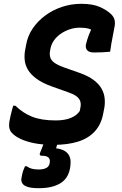

<svg xmlns="http://www.w3.org/2000/svg" viewBox="-20 -740 640 1006"><path d="M406 -720Q466 -720 503 -703.5Q540 -687 562 -666Q577 -651 580.5 -634.5Q584 -618 580 -599Q576 -576 571.5 -554Q567 -532 563.5 -511.5Q560 -491 557 -469Q538 -467 516.5 -466Q495 -465 473 -465Q448 -465 437.5 -476Q427 -487 430 -506Q433 -519 437 -532Q441 -545 446 -558Q451 -571 457.5 -585Q464 -599 470 -614L479 -573Q461 -585 443.5 -590Q426 -595 399 -595Q371 -595 345.5 -586.5Q320 -578 299 -563.5Q278 -549 264 -530Q250 -511 245 -488L242 -472Q239 -454 243.5 -439Q248 -424 264 -412Q280 -400 312 -388L400 -357Q444 -341 471 -320.5Q498 -300 511.5 -276.5Q525 -253 528 -227.5Q531 -202 527 -177L521 -146Q511 -90 478 -53Q445 -16 390.5 1.5Q336 19 260 19Q204 19 160.5 10.5Q117 2 87 -12.5Q57 -27 42 -44Q33 -53 29.5 -67.5Q26 -82 29 -102Q32 -119 35.5 -134Q39 -149 42.5 -162Q46 -175 49 -186H61Q98 -149 147 -129Q196 -109 272 -109Q321 -109 353 -123Q385 -137 398 -159L402 -180Q405 -198 399.5 -212Q394 -226 378.5 -237Q363 -248 336 -257L249 -288Q200 -306 170.5 -328Q141 -350 126.5 -374.5Q112 -399 109.5 -424.5Q107 -450 111 -474L117 -506Q125 -552 151.5 -591Q178 -630 217.5 -659Q257 -688 305 -704Q353 -720 406 -720ZM349 127Q343 189 300.5 217.5Q258 246 184 246Q146 246 125.5 239.5Q105 233 97.5 221.5Q90 210 92 196Q94 184 96.5 172.5Q99 161 103 150.5Q107 140 111 131H120Q132 140 146.5 144Q161 148 183 148Q208 148 223.5 139.5Q239 131 241 110Q243 93 233 84.5Q223 76 198 76Q192 76 189.5 72.5Q187 69 189 63Q193 54 197 43Q201 32 205.5 21Q210 10 215.5 -1Q221 -12 227 -21Q230 -26 236.5 -29Q243 -32 257 -33.5Q271 -35 296 -35Q294 -28 291 -19Q288 -10 285.5 -1.5Q283 7 280.5 15Q278 23 276 29L274 37Q316 42 335 64.5Q354 87 349 127Z"/></svg>

Font: Rec Mono Semicasual
Style: Bold Italic
Weight: 700
Italic angle: -10°
Version: Version 1.085; ttfautohint (v1.8.4.7-5d5b)